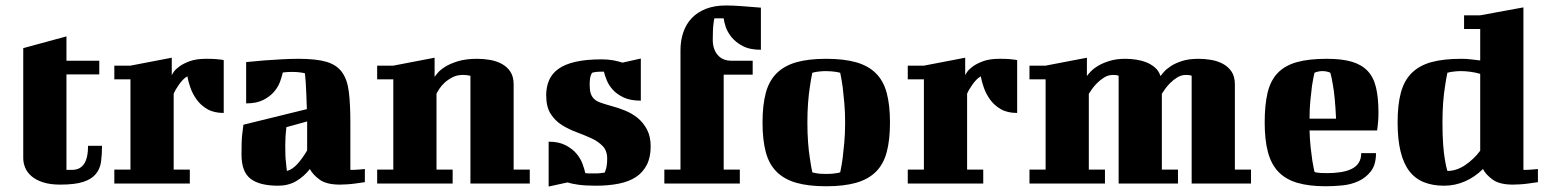

<svg xmlns="http://www.w3.org/2000/svg" viewBox="-20 -671 5663 702"><path d="M65 -495 223 -538V-449H343V-399H223V-50H244Q302 -50 302 -138H353Q353 -106 349.5 -80Q346 -54 330.5 -35Q315 -16 284.5 -6Q254 4 200 4Q163 4 137 -4.5Q111 -13 95 -27Q79 -41 72 -58Q65 -75 65 -93Z M398 -431H457L608 -460V-396Q609 -399 615.5 -408.5Q622 -418 636.5 -428.5Q651 -439 674.5 -447.5Q698 -456 734 -456Q756 -456 768.5 -455Q781 -454 788 -453Q796 -452 798 -451V-258Q762 -258 738 -272Q714 -286 699 -307Q684 -328 676 -351Q668 -374 665 -392Q656 -387 648 -378.5Q640 -370 633.5 -360.5Q627 -351 622 -342.5Q617 -334 615 -329V-51H674V0H398V-51H457V-381H398Z M1261 -50H1274Q1283 -50 1292 -51L1314 -53V-5Q1296 -2 1279 0Q1265 2 1249 3Q1233 4 1223 4Q1174 4 1149 -14Q1124 -32 1113 -53Q1091 -25 1062.5 -8.5Q1034 8 997 8Q929 8 896 -17.5Q863 -43 863 -106Q863 -128 863.5 -148Q864 -168 866 -183Q868 -201 870 -215L1102 -272Q1101 -301 1100 -325.5Q1099 -350 1098 -367Q1096 -387 1095 -403Q1092 -404 1086 -405Q1081 -406 1071 -407Q1061 -408 1047 -408Q1038 -408 1030 -407.5Q1022 -407 1014 -406Q1011 -392 1004 -372.5Q997 -353 982 -335.5Q967 -318 942.5 -305.5Q918 -293 880 -293V-444Q912 -447 945 -450Q974 -452 1007 -454Q1040 -456 1071 -456Q1136 -456 1173.5 -445Q1211 -434 1230.5 -407Q1250 -380 1255.5 -335Q1261 -290 1261 -223ZM1029 -46Q1049 -51 1067.5 -71.5Q1086 -92 1103 -121V-227L1027 -206Q1025 -190 1024 -173.5Q1023 -157 1023 -141Q1023 -121 1023.5 -104Q1024 -87 1026 -74Q1027 -59 1029 -46Z M1359 -431H1418L1569 -460V-390Q1571 -393 1580 -404Q1589 -415 1607 -426.5Q1625 -438 1654 -447Q1683 -456 1725 -456Q1748 -456 1771.5 -452Q1795 -448 1814.5 -437.5Q1834 -427 1846 -409Q1858 -391 1858 -362V-51H1917V0H1700V-394Q1698 -394 1694 -395Q1686 -397 1672 -397Q1651 -397 1634.5 -388.5Q1618 -380 1606 -369Q1594 -358 1586.5 -346.5Q1579 -335 1576 -329V-51H1635V0H1359V-51H1418V-381H1359Z M2180 -454Q2203 -454 2222 -450.5Q2241 -447 2256 -442L2323 -457V-303Q2285 -303 2260.5 -314.5Q2236 -326 2221 -342.5Q2206 -359 2198.5 -377.5Q2191 -396 2188 -409H2180Q2171 -409 2164.5 -408.5Q2158 -408 2153 -407Q2148 -406 2145 -405Q2142 -401 2140 -395Q2138 -390 2137 -381Q2136 -372 2136 -360Q2136 -341 2140 -329Q2144 -317 2152.5 -309Q2161 -301 2175 -296Q2189 -291 2210 -285Q2237 -278 2263.5 -267.5Q2290 -257 2311 -240Q2332 -223 2345.5 -197.5Q2359 -172 2359 -136Q2359 -96 2345 -68.5Q2331 -41 2305.5 -24Q2280 -7 2242.5 0.5Q2205 8 2159 8Q2121 8 2095.5 4.5Q2070 1 2055 -4L1986 11V-153Q2023 -153 2048 -140Q2073 -127 2088 -109Q2103 -91 2110 -71.5Q2117 -52 2120 -38Q2126 -37 2131 -37H2160Q2169 -37 2176 -38Q2184 -39 2191 -40Q2193 -44 2195 -51Q2197 -57 2198.5 -67Q2200 -77 2200 -91Q2200 -120 2183.5 -137Q2167 -154 2142 -165.5Q2117 -177 2088.5 -187.5Q2060 -198 2035 -213.5Q2010 -229 1993.5 -254.5Q1977 -280 1977 -323Q1977 -353 1987.5 -377.5Q1998 -402 2021.5 -419Q2045 -436 2084 -445Q2123 -454 2180 -454Z M2762 -489Q2721 -489 2695 -503Q2669 -517 2654 -536Q2639 -555 2633 -574Q2627 -593 2626 -604H2592Q2590 -597 2589 -586Q2586 -566 2586 -526Q2586 -491 2604 -470Q2622 -449 2654 -449H2732V-398H2626V-51H2685V0H2409V-51H2468V-488Q2468 -522 2478 -552Q2488 -582 2508.5 -604Q2529 -626 2560.5 -638.5Q2592 -651 2634 -651Q2659 -651 2692.5 -648.5Q2726 -646 2762 -643Z M2932 -223Q2932 -184 2934.5 -150.5Q2937 -117 2941 -93Q2945 -64 2950 -41Q2955 -39 2963 -38Q2976 -35 3001 -35Q3025 -35 3039 -38Q3047 -39 3052 -41Q3057 -64 3061 -93Q3064 -117 3067 -150.5Q3070 -184 3070 -223Q3070 -262 3067 -295Q3064 -328 3061 -353Q3057 -381 3052 -405Q3046 -406 3038 -408Q3031 -409 3021.5 -410Q3012 -411 3001 -411Q2988 -411 2979 -410Q2970 -409 2963 -408Q2955 -406 2950 -405Q2945 -381 2941 -353Q2937 -328 2934.5 -295Q2932 -262 2932 -223ZM2768 -223Q2768 -287 2780 -331.5Q2792 -376 2820 -403.5Q2848 -431 2892 -443.5Q2936 -456 3001 -456Q3065 -456 3109.5 -443.5Q3154 -431 3182 -403.5Q3210 -376 3222 -331.5Q3234 -287 3234 -223Q3234 -159 3222 -114.5Q3210 -70 3182 -42.5Q3154 -15 3109.5 -2.5Q3065 10 3001 10Q2936 10 2892 -2.5Q2848 -15 2820 -42.5Q2792 -70 2780 -114.5Q2768 -159 2768 -223Z M3299 -431H3358L3509 -460V-396Q3510 -399 3516.5 -408.5Q3523 -418 3537.5 -428.5Q3552 -439 3575.5 -447.5Q3599 -456 3635 -456Q3657 -456 3669.5 -455Q3682 -454 3689 -453Q3697 -452 3699 -451V-258Q3663 -258 3639 -272Q3615 -286 3600 -307Q3585 -328 3577 -351Q3569 -374 3566 -392Q3557 -387 3549 -378.5Q3541 -370 3534.5 -360.5Q3528 -351 3523 -342.5Q3518 -334 3516 -329V-51H3575V0H3299V-51H3358V-381H3299Z M3744 -431H3803L3954 -460V-393Q3958 -399 3968.5 -410Q3979 -421 3996 -431Q4013 -441 4037.5 -448.5Q4062 -456 4095 -456Q4114 -456 4134 -453Q4154 -450 4171.5 -443Q4189 -436 4203 -424Q4217 -412 4223 -393Q4226 -397 4235 -407.5Q4244 -418 4260.5 -429Q4277 -440 4302 -448Q4327 -456 4362 -456Q4385 -456 4408.5 -452Q4432 -448 4451.5 -437.5Q4471 -427 4483 -409Q4495 -391 4495 -362V-51H4554V0H4337V-394L4334 -395Q4332 -396 4328 -396.5Q4324 -397 4316 -397Q4299 -397 4284.5 -388Q4270 -379 4258.5 -367.5Q4247 -356 4239 -344.5Q4231 -333 4228 -328V-51H4287V0H4070V-394L4067 -395Q4065 -396 4061 -396.5Q4057 -397 4049 -397Q4032 -397 4017.5 -388Q4003 -379 3991.5 -367.5Q3980 -356 3972 -344.5Q3964 -333 3961 -328V-51H4020V0H3744V-51H3803V-381H3744Z M4831 -456Q4886 -456 4922 -445.5Q4958 -435 4980 -412Q5002 -389 5011 -351.5Q5020 -314 5020 -259Q5020 -242 5019 -229.5Q5018 -217 5017 -209Q5016 -199 5015 -194H4768Q4769 -160 4772 -132.5Q4775 -105 4778 -85Q4782 -61 4786 -43Q4789 -41 4795 -40Q4800 -39 4809.5 -38.5Q4819 -38 4834 -38Q4859 -38 4881.5 -41.5Q4904 -45 4921 -53Q4938 -61 4947.5 -75.5Q4957 -90 4957 -111H5011Q5011 -69 4992.5 -45Q4974 -21 4946.5 -8.5Q4919 4 4887 7Q4855 10 4827 10Q4766 10 4723.5 -2.5Q4681 -15 4654.5 -42.5Q4628 -70 4616 -114.5Q4604 -159 4604 -223Q4604 -287 4614.5 -331.5Q4625 -376 4651 -403.5Q4677 -431 4720.5 -443.5Q4764 -456 4831 -456ZM4786 -405Q4781 -383 4777 -357Q4774 -334 4771 -303.5Q4768 -273 4768 -237H4865Q4863 -279 4860 -310.5Q4857 -342 4853 -363Q4849 -388 4844 -405Q4841 -406 4837 -408Q4833 -409 4827.5 -410Q4822 -411 4815 -411Q4808 -411 4803 -410Q4798 -409 4794 -408Q4790 -406 4786 -405Z M5333 -615H5392L5550 -644V-50H5563Q5572 -50 5581 -51L5603 -53V-5Q5585 -2 5568 0Q5554 2 5538 3Q5522 4 5512 4Q5463 4 5438 -14Q5413 -32 5402 -53Q5373 -24 5336.5 -8Q5300 8 5260 8Q5219 8 5187 -4.5Q5155 -17 5133.5 -44.5Q5112 -72 5101 -116.5Q5090 -161 5090 -224Q5090 -288 5102 -332.5Q5114 -377 5142 -404.5Q5170 -432 5214 -444Q5258 -456 5323 -456Q5341 -456 5358 -454L5392 -450V-565H5333ZM5272 -46Q5305 -46 5336.5 -67Q5368 -88 5392 -120V-401Q5375 -406 5356.5 -408.5Q5338 -411 5323 -411Q5310 -411 5301 -410Q5292 -409 5285 -408Q5277 -406 5272 -405Q5267 -381 5263 -353Q5259 -329 5256.5 -296Q5254 -263 5254 -224Q5254 -176 5256.5 -142.5Q5259 -109 5263 -87Q5267 -61 5272 -46Z"/></svg>

Font: Bigshot One
Style: Regular
Weight: 400
Designer: Gesine Todt
Foundry: Gesine Todt
Version: Version 1.000